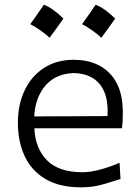

<svg xmlns="http://www.w3.org/2000/svg" viewBox="-20 -782 589 813"><path d="M323.2 11.2Q231.9 11.2 172.6 -23.9Q113.3 -59.1 84.5 -120.8Q55.7 -182.6 55.7 -261.7Q55.7 -339.4 84.5 -399.7Q113.3 -460 166.3 -494.4Q219.2 -528.8 292.5 -528.8Q388.7 -528.8 444.3 -471.7Q500 -414.6 500 -308.1Q500 -288.1 499.3 -271.2Q498.5 -254.4 496.1 -238.8H125.5Q129.4 -152.8 179.4 -102.8Q229.5 -52.7 329.6 -52.7Q361.3 -52.7 403.3 -63.7Q445.3 -74.7 486.3 -92.8L490.2 -23.9Q460 -14.2 416.5 -1.5Q373 11.2 323.2 11.2ZM435.1 -290.5Q440.4 -377.9 403.6 -424.1Q366.7 -470.2 293.5 -472.7Q217.3 -470.7 173.3 -420.7Q129.4 -370.6 125 -289.1ZM385 -762Q423.1 -747.5 467.7 -703.4Q438.7 -661.5 409.2 -622.3Q390.9 -639 370.2 -653.5Q349.6 -668 327.5 -679.8Q342.6 -700.2 356.3 -720.3Q370 -740.5 385 -762ZM165.8 -762Q203.9 -747.5 248.5 -703.4Q219.5 -661.5 189.9 -622.3Q171.7 -639 151 -653.5Q130.3 -668 108.3 -679.8Q123.3 -700.2 137 -720.3Q150.7 -740.5 165.8 -762Z"/></svg>

Font: Pinar DS1 Regular
Style: Regular
Weight: 400
Designer: Amin Abedi
Version: Version 3.000